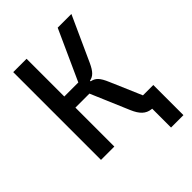

<svg xmlns="http://www.w3.org/2000/svg" viewBox="-240 -814 1080 1080"><g transform="rotate(-45 300.0 -274.0)"><path d="M473 149.9H571.7V-89.8H489.3L409.4 -275.9C386.4 -330.6 369 -346.9 337 -353.7V-359C365.1 -364.3 384.2 -381 407 -430.8L528.4 -698.2H419.4L283.4 -398.1H171.9V-698.2H65.7V0H171.9V-309.7H283.4L380.7 -81C402.3 -30.5 427.9 -5.3 467.3 -0.7L473 0Z"/></g></svg>

Font: Margiela Mono Medium
Style: Regular
Weight: 500
Designer: Mike Abbink, Paul van der Laan, Pieter van Rosmalen
Foundry: Bold Monday
Version: Version 2.003 2021